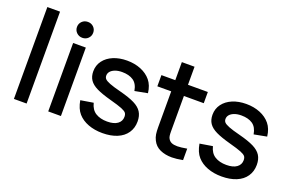

<svg xmlns="http://www.w3.org/2000/svg" viewBox="-89 -1000 2055 1353"><g transform="rotate(20 938.5 -324.0)"><path d="M167.5 13.7H72.3V-675.3H167.5Z M377.4 -555.7Q351.6 -555.7 334 -573Q316.4 -590.3 316.4 -615.2Q316.4 -640.6 334 -657.7Q351.6 -674.8 377.4 -674.8Q403.3 -674.8 420.7 -657.7Q438 -640.6 438 -615.2Q438 -590.3 420.7 -573Q403.3 -555.7 377.4 -555.7ZM424.8 13.7H329.6V-499.5H424.8Z M739.3 26.9Q680.2 26.9 632.8 9Q585.4 -8.8 555.4 -42.7Q525.4 -76.7 514.6 -137.7L609.9 -153.3Q622.1 -104 656.7 -82.5Q691.4 -61 743.2 -61Q793.5 -61 820.6 -80.8Q847.7 -100.6 847.7 -133.8Q847.7 -152.3 839.6 -162.8Q831.5 -173.3 804.7 -184.3Q777.8 -195.3 714.4 -212.4Q646 -231 606.4 -250.2Q566.9 -269.5 549.1 -295.9Q531.2 -322.3 531.2 -360.8Q531.2 -406.2 557.1 -440.9Q583 -475.6 628.2 -494.4Q673.3 -513.2 730.5 -513.2Q788.1 -513.2 834.7 -494.1Q881.3 -475.1 910.4 -439.9Q939.5 -404.8 946.3 -347.2L851.1 -329.1Q842.3 -381.3 809.8 -403.3Q777.3 -425.3 725.1 -425.3Q695.3 -425.3 673.1 -417Q650.9 -408.7 639.2 -395Q627.4 -381.3 627.4 -363.8Q627.4 -348.6 637 -338.6Q646.5 -328.6 674.1 -317.6Q701.7 -306.6 759.3 -292Q829.6 -273.9 869.6 -253.9Q909.7 -233.9 927.7 -205.3Q945.8 -176.8 945.8 -134.3Q945.8 -85.4 920.7 -48.6Q895.5 -11.7 848.9 7.6Q802.2 26.9 739.3 26.9Z M1258.3 20.5Q1208 20.5 1169.7 3.2Q1131.3 -14.2 1112.8 -52.2Q1102.1 -73.2 1098.9 -95Q1095.7 -116.7 1095.7 -147.9V-415.5H991.7V-499.5H1095.7V-634.8H1190.9V-499.5H1339.8V-415.5H1190.9V-151.9Q1190.9 -130.9 1192.6 -118.4Q1194.3 -106 1199.2 -97.7Q1208 -81.1 1224.4 -73.7Q1240.7 -66.4 1268.1 -66.4Q1292.5 -66.4 1339.8 -74.7V11.2Q1291 20.5 1258.3 20.5Z M1633.3 26.9Q1574.2 26.9 1526.9 9Q1479.5 -8.8 1449.5 -42.7Q1419.4 -76.7 1408.7 -137.7L1503.9 -153.3Q1516.1 -104 1550.8 -82.5Q1585.4 -61 1637.2 -61Q1687.5 -61 1714.6 -80.8Q1741.7 -100.6 1741.7 -133.8Q1741.7 -152.3 1733.6 -162.8Q1725.6 -173.3 1698.7 -184.3Q1671.9 -195.3 1608.4 -212.4Q1540 -231 1500.5 -250.2Q1460.9 -269.5 1443.1 -295.9Q1425.3 -322.3 1425.3 -360.8Q1425.3 -406.2 1451.2 -440.9Q1477.1 -475.6 1522.2 -494.4Q1567.4 -513.2 1624.5 -513.2Q1682.1 -513.2 1728.8 -494.1Q1775.4 -475.1 1804.4 -439.9Q1833.5 -404.8 1840.3 -347.2L1745.1 -329.1Q1736.3 -381.3 1703.9 -403.3Q1671.4 -425.3 1619.1 -425.3Q1589.4 -425.3 1567.1 -417Q1544.9 -408.7 1533.2 -395Q1521.5 -381.3 1521.5 -363.8Q1521.5 -348.6 1531 -338.6Q1540.5 -328.6 1568.1 -317.6Q1595.7 -306.6 1653.3 -292Q1723.6 -273.9 1763.7 -253.9Q1803.7 -233.9 1821.8 -205.3Q1839.8 -176.8 1839.8 -134.3Q1839.8 -85.4 1814.7 -48.6Q1789.6 -11.7 1742.9 7.6Q1696.3 26.9 1633.3 26.9Z"/></g></svg>

Font: Potro Sans Bangla
Style: Bold
Weight: 700
Designer: Jayed Ahsan Saad
Foundry: Codepotro
Version: Potro Sans Bangla;Version 0.996;CodepotroFonts;